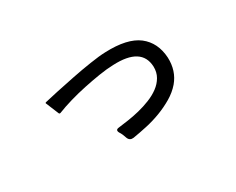

<svg xmlns="http://www.w3.org/2000/svg" viewBox="-67 -704 1133 923"><g transform="rotate(-30 500.0 -242.5)"><path d="M435 -48Q432 -58 427.5 -68.5Q423 -79 417 -88Q407 -107 428 -109Q452 -112 483 -116.5Q514 -121 546.5 -129Q579 -137 610.5 -149.5Q642 -162 666.5 -180Q691 -198 705.5 -223Q720 -248 719 -280Q714 -390 555 -383Q519 -382 475 -375Q431 -368 386 -358.5Q341 -349 298 -336.5Q255 -324 220 -310Q213 -308 211 -315L183 -383Q181 -385 182.5 -387.5Q184 -390 187 -390L258 -406Q310 -417 362 -427.5Q414 -438 467 -446Q518 -454 552 -455Q676 -460 736 -414Q795 -368 800 -283Q803 -208 759 -156Q734 -127 698.5 -106Q663 -85 623.5 -70Q584 -55 543 -46Q502 -37 465 -31Q443 -28 435 -48Z"/></g></svg>

Font: Higure Gothic Medium
Style: Regular
Weight: 500
Designer: Yoshimichi Ohira
Foundry: Positype
Version: Version 1.000